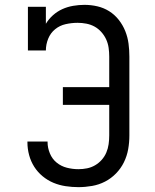

<svg xmlns="http://www.w3.org/2000/svg" viewBox="-20 -763 640 791"><path d="M303 8Q277 8 250.5 4Q224 0 200 -10Q176 -20 155.5 -37Q135 -54 121 -76Q107 -98 100 -124Q93 -150 93 -176V-180H176V-177Q176 -154 185.5 -131Q195 -108 213.5 -93Q232 -78 255.5 -72Q279 -66 303 -66Q321 -66 338.5 -69.5Q356 -73 371.5 -82Q387 -91 399 -104.5Q411 -118 418 -134.5Q425 -151 427.5 -169Q430 -187 430 -205V-331H239V-404H430V-530Q430 -548 427.5 -566Q425 -584 417.5 -600.5Q410 -617 397.5 -631Q385 -645 369.5 -653.5Q354 -662 336 -665.5Q318 -669 300 -669Q275 -669 250.5 -663.5Q226 -658 207 -642.5Q188 -627 178.5 -603.5Q169 -580 169 -555H95V-735H169V-665Q181 -685 198.5 -700.5Q216 -716 237 -725.5Q258 -735 281.5 -739Q305 -743 328 -743Q355 -743 381 -737Q407 -731 429.5 -717Q452 -703 469 -681.5Q486 -660 496 -635Q506 -610 509.5 -583.5Q513 -557 513 -530V-205Q513 -176 508 -148Q503 -120 490.5 -94.5Q478 -69 458 -48.5Q438 -28 413 -15Q388 -2 359.5 3Q331 8 303 8Z"/></svg>

Font: Iosevka Etoile
Style: Regular
Weight: 400
Designer: Belleve Invis
Foundry: Belleve Invis
Version: Version 33.2.4